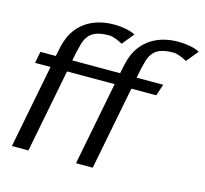

<svg xmlns="http://www.w3.org/2000/svg" viewBox="-96 -756 925 865"><g transform="rotate(15 366.5 -324.0)"><path d="M30 0H107L183 -389H405L329 0H407L483 -389H599L617 -443H493C498 -471 504 -498 512 -526C528 -578 563 -595 624 -595C645 -595 672 -582 688 -573L733 -628C709 -642 666 -648 635 -648C556 -648 490 -619 451 -555C434 -527 427 -497 421 -467L416 -443H193C198 -471 204 -498 212 -526C228 -578 263 -595 324 -595C345 -595 372 -582 388 -573L433 -628C409 -642 366 -648 335 -648C256 -648 190 -619 151 -555C134 -527 127 -497 121 -467L116 -443H44L34 -389H106Z"/></g></svg>

Font: KpSans
Style: Italic
Weight: 400
Italic angle: -11°
Version: Version 0.66